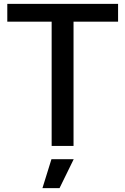

<svg xmlns="http://www.w3.org/2000/svg" viewBox="-20 -760 652 1000"><path d="M248 69H364L290 220H201ZM249 -647H18V-740H595V-647H363V0H249Z"/></svg>

Font: Encode Sans Normal
Style: Medium
Weight: 500
Designer: Pablo Impallari, Andres Torresi
Foundry: Pablo Impallari, Andres Torresi
Version: Version 1.000; ttfautohint (v1.00) -l 8 -r 50 -G 200 -x 14 -